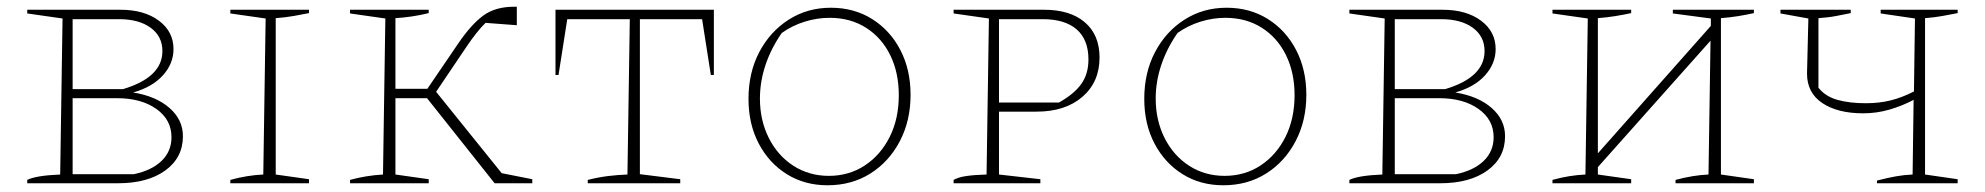

<svg xmlns="http://www.w3.org/2000/svg" viewBox="-20 -545 5904 571"><path d="M376 -270Q444 -259 484 -224Q524 -189 524 -140Q524 -76 471.5 -38Q419 0 331 0H61V-10Q87 -23 159 -26L166 -490L61 -505V-516H338Q409 -516 452.5 -483.5Q496 -451 496 -399Q496 -356 464.5 -321Q433 -286 376 -270ZM334 -488H196V-280H346Q463 -315 463 -393Q463 -437 428 -462.5Q393 -488 334 -488ZM328 -253H196V-27H378Q431 -38 460.5 -66.5Q490 -95 490 -137Q490 -189 445 -221Q400 -253 328 -253Z M665 0V-10Q690 -17 715 -21Q740 -25 763 -26L770 -490L665 -505V-516H899V-506Q879 -502 853.5 -497.5Q828 -493 800 -491V-26L899 -12V0Z M1021 0V-10Q1068 -23 1119 -26L1126 -490L1021 -505V-516H1255V-506Q1206 -494 1156 -491V-281H1251L1343 -416Q1381 -472 1417 -498.5Q1453 -525 1509 -525H1517V-470L1424 -477Q1399 -453 1366 -404L1277 -272L1472 -30L1563 -12V0H1451L1250 -253H1156V-26L1255 -12V0Z M2103 -516V-322H2094L2068 -488H1883V-27L2003 -12V0H1728V-10Q1760 -18 1789 -21.5Q1818 -25 1846 -26L1853 -488H1667L1641 -322H1632V-516Z M2441 6Q2373 6 2320 -27Q2267 -60 2236.5 -118Q2206 -176 2206 -251Q2206 -329 2238 -390Q2270 -451 2325.5 -486.5Q2381 -522 2451 -522Q2520 -522 2573.5 -488.5Q2627 -455 2657.5 -396.5Q2688 -338 2688 -263Q2688 -186 2656 -125Q2624 -64 2568.5 -29Q2513 6 2441 6ZM2445 -22Q2505 -22 2552 -53Q2599 -84 2626 -138Q2653 -192 2653 -262Q2653 -329 2627.5 -381Q2602 -433 2555.5 -462.5Q2509 -492 2447 -492Q2410 -492 2373 -480.5Q2336 -469 2305 -447Q2273 -401 2256.5 -351.5Q2240 -302 2240 -252Q2240 -187 2266.5 -134.5Q2293 -82 2339.5 -52Q2386 -22 2445 -22Z M3085 -516Q3163 -516 3206.5 -478.5Q3250 -441 3250 -374Q3250 -301 3199 -257Q3148 -213 3063 -213H2951V-26L3074 -12V0H2816V-10Q2830 -18 2854 -21.5Q2878 -25 2914 -26L2921 -490L2816 -505V-516ZM3081 -488H2951V-240H3129Q3174 -265 3195.5 -295Q3217 -325 3217 -368Q3217 -427 3182 -457.5Q3147 -488 3081 -488Z M3618 6Q3550 6 3497 -27Q3444 -60 3413.5 -118Q3383 -176 3383 -251Q3383 -329 3415 -390Q3447 -451 3502.5 -486.5Q3558 -522 3628 -522Q3697 -522 3750.5 -488.5Q3804 -455 3834.5 -396.5Q3865 -338 3865 -263Q3865 -186 3833 -125Q3801 -64 3745.5 -29Q3690 6 3618 6ZM3622 -22Q3682 -22 3729 -53Q3776 -84 3803 -138Q3830 -192 3830 -262Q3830 -329 3804.5 -381Q3779 -433 3732.5 -462.5Q3686 -492 3624 -492Q3587 -492 3550 -480.5Q3513 -469 3482 -447Q3450 -401 3433.5 -351.5Q3417 -302 3417 -252Q3417 -187 3443.5 -134.5Q3470 -82 3516.5 -52Q3563 -22 3622 -22Z M4308 -270Q4376 -259 4416 -224Q4456 -189 4456 -140Q4456 -76 4403.5 -38Q4351 0 4263 0H3993V-10Q4019 -23 4091 -26L4098 -490L3993 -505V-516H4270Q4341 -516 4384.5 -483.5Q4428 -451 4428 -399Q4428 -356 4396.5 -321Q4365 -286 4308 -270ZM4266 -488H4128V-280H4278Q4395 -315 4395 -393Q4395 -437 4360 -462.5Q4325 -488 4266 -488ZM4260 -253H4128V-27H4310Q4363 -38 4392.5 -66.5Q4422 -95 4422 -137Q4422 -189 4377 -221Q4332 -253 4260 -253Z M4597 0V-10Q4622 -17 4647 -21Q4672 -25 4695 -26L4702 -490L4597 -505V-516H4831V-506Q4808 -501 4783 -497Q4758 -493 4732 -491V-89L5068 -468V-490L4955 -505V-516H5196V-506Q5174 -501 5149 -497Q5124 -493 5098 -491V-26L5196 -12V0H4963V-10Q4989 -17 5013.5 -21Q5038 -25 5061 -26L5067 -424L4732 -48V-26L4831 -12V0Z M5562 0V-8Q5593 -16 5618 -20.5Q5643 -25 5668 -26L5671 -248Q5637 -230 5599 -219Q5561 -208 5521 -208Q5445 -208 5399.5 -238.5Q5354 -269 5354 -326L5358 -490L5275 -505V-516H5484V-506Q5464 -502 5441 -497.5Q5418 -493 5388 -491V-284Q5409 -258 5444.5 -248Q5480 -238 5529 -238Q5569 -238 5603 -246.5Q5637 -255 5672 -273L5675 -490L5573 -505V-516H5802V-506Q5782 -502 5757 -497.5Q5732 -493 5705 -491V-26L5802 -12V0Z"/></svg>

Font: Piazzolla SC Thin
Style: Regular
Weight: 100
Designer: Juan Pablo del Peral
Foundry: Huerta Tipografica
Version: Version 1.330